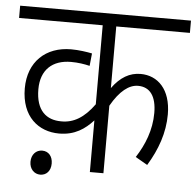

<svg xmlns="http://www.w3.org/2000/svg" viewBox="-49 -672 765 748"><g transform="rotate(5 334.0 -297.5)"><path d="M668 -574V-622H0V-574H327V-265C288 -211 247 -186 198 -187C141 -187 99 -220 99 -304C99 -380 144 -421 217 -421C244 -421 270 -417 290 -412L295 -461C276 -465 243 -470 213 -470C114 -470 46 -407 46 -303C46 -192 114 -139 194 -139C256 -139 295 -167 327 -202V0H380V-264C414 -324 450 -351 485 -351C532 -351 557 -316 557 -251C557 -184 533 -125 500 -74L547 -47C586 -111 610 -178 610 -250C610 -348 558 -398 491 -398C448 -398 412 -377 380 -333V-574ZM93 -20C93 9 112 27 135 27C159 27 176 9 176 -20C176 -48 160 -67 135 -67C111 -67 93 -48 93 -20Z"/></g></svg>

Font: Noto Sans SemiCondensed Light
Style: Regular
Weight: 300
Width: 4
Designer: Monotype Design Team
Foundry: Monotype Imaging Inc.
Version: Version 2.013